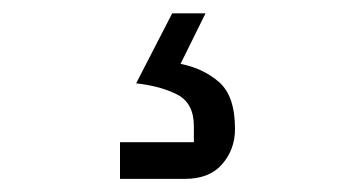

<svg xmlns="http://www.w3.org/2000/svg" viewBox="-20 -45 540 288"><path d="M160 223.3V168.3H270.8V144.2Q270.8 110 246.3 97.1Q221.7 84.2 184.2 80L238.3 -25H288.3L250.8 50.8Q285 57.5 308.8 78.3Q332.5 99.2 332.5 148.3Q332.5 179.2 313.3 201.2Q294.2 223.3 257.5 223.3Z"/></svg>

Font: Funnel Sans Light Light
Style: Regular
Weight: 300
Version: Version 1.000